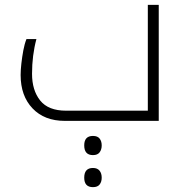

<svg xmlns="http://www.w3.org/2000/svg" viewBox="-20 -498 759 791"><path d="M247 0Q163 0 114 -51.5Q65 -103 65 -189Q65 -209 68 -236Q71 -263 76 -290Q81 -317 89 -337H130Q112 -270 112 -194Q112 -126 145.5 -84Q179 -42 252 -42H589V-478H634V0ZM363 141Q327 141 327 101Q327 62 363 62Q382 62 390.5 73Q399 84 399 101Q399 118 390.5 129.5Q382 141 363 141ZM363 273Q327 273 327 234Q327 194 363 194Q381 194 390 205Q399 216 399 234Q399 251 390.5 262Q382 273 363 273Z"/></svg>

Font: Noto Kufi Arabic ExtraLight
Style: Regular
Weight: 200
Designer: Monotype Design Team, David Williams, Khaled Hosny
Foundry: Google LLC
Version: Version 2.109; ttfautohint (v1.8.4.7-5d5b)